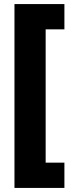

<svg xmlns="http://www.w3.org/2000/svg" viewBox="-20 -754 356 942"><path d="M296 168V44H204V-610H296V-734H51V168Z"/></svg>

Font: Noto Sans Arabic UI SmCn Bk
Style: Regular
Weight: 900
Width: 4
Designer: Monotype Design Team, Nadine Chahine and Nizar Qandah
Foundry: Monotype Imaging Inc.
Version: Version 2.010